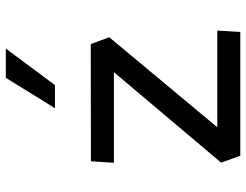

<svg xmlns="http://www.w3.org/2000/svg" viewBox="-113 -733 846 660"><g transform="rotate(-90 310.0 -403.0)"><path d="M347.5 -637 473 -806H372.5L268 -637ZM104.5 0H530L535 -79H202.5L512 -450.5L488.5 -514L85.5 -513.5L80.5 -434.5H392L81 -66Z"/></g></svg>

Font: FontWithASyntaxHighlighterNightOwl
Style: Regular
Weight: 400
Designer: Riley Cran & the Lettermatic Team
Foundry: Lettermatic
Version: Version 1.000 (FontWithASyntaxHighlighterNightOwl)